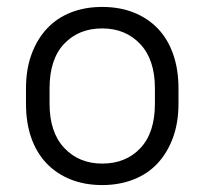

<svg xmlns="http://www.w3.org/2000/svg" viewBox="-20 -527 590 554"><path d="M275 7Q225 7 184.5 -9Q144 -25 115 -55Q86 -85 70.5 -128.5Q55 -172 55 -228V-272Q55 -327 71 -370.5Q87 -414 115.5 -444.5Q144 -475 184.5 -491Q225 -507 275 -507Q325 -507 365.5 -491Q406 -475 435 -445Q464 -415 479.5 -371Q495 -327 495 -272V-228Q495 -173 479 -129.5Q463 -86 434.5 -55.5Q406 -25 365 -9Q324 7 275 7ZM275 -55Q343 -55 385 -99.5Q427 -144 427 -228V-272Q427 -355 384.5 -400Q342 -445 275 -445Q207 -445 165 -400.5Q123 -356 123 -272V-228Q123 -145 165.5 -100Q208 -55 275 -55Z"/></svg>

Font: PT Root UI Web
Style: Regular
Weight: 400
Designer: Vitaly Kuzmin
Foundry: ParaType Ltd.
Version: Version 1.000W